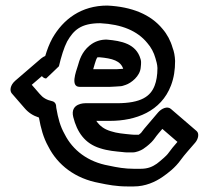

<svg xmlns="http://www.w3.org/2000/svg" viewBox="-20 -602 755 694"><path d="M434.5 -295.3C452.9 -301.4 487.1 -326.2 488.8 -359.8C489.8 -367.2 489.9 -371.4 489.9 -378.3C489.9 -382 488.8 -385.8 488 -388.7C472.2 -444 418.4 -454.4 366.4 -458.8C365.7 -458.8 364.8 -458.9 364.3 -458.9C344.7 -458.9 323.3 -453.3 304.1 -437.6C274.5 -413.4 266.8 -382.6 261.7 -365.3C254.1 -341.5 234 -288.1 267.7 -288.1H377.7C390.9 -288.1 405.6 -290.1 411.7 -290.1C420.7 -290.1 425.8 -292.4 434.5 -295.3ZM425.3 -353.4C417.8 -352.9 406.8 -351.9 402.3 -351.9H316.9C318.1 -356.4 319.9 -362.9 322.4 -370.7C325.9 -382.8 329 -390.7 331.2 -394.2C332.5 -394.6 334.7 -395 338.7 -395.1C386.8 -391 415.8 -382 425.3 -353.4ZM146.6 -318.2C146.6 -318.2 192.8 -361.7 193 -362.5C200.7 -395.8 211.6 -431.1 222.7 -452.2C246.2 -492.9 271.8 -517.9 342.1 -518.1C419.8 -514.3 476.9 -490.4 512.5 -446.5C525.9 -431.4 536.4 -411.8 541.9 -391.5C544.7 -381.4 548.5 -370.4 549.1 -356.2C549.1 -329.4 545.1 -308.5 539.1 -292.9C524.4 -254 490.5 -228.9 402.3 -228.9H288.3C288.3 -228.9 232 -230.1 244.8 -178.9C258.4 -124.7 286.4 -83.1 341.7 -66.2C369.9 -56.9 397.3 -54.9 423.7 -52.3C430.2 -51.4 434.8 -51.1 440.7 -51.1H459.7C472.4 -51.1 489.2 -58.1 497.3 -63.4C504 -67.9 515.1 -75.7 527.7 -88.3C538.1 -98.8 541.8 -106.9 552.7 -119.6L566.8 -136.1L621.4 -89.1C609.2 -75.1 598.3 -62.4 586.1 -45.3C582.8 -40.4 561.4 -21.3 547 -10.4C531.9 0 515.7 8.1 488.3 8.1H464.3C431 8.1 404.2 3.3 373 -3.4C298.3 -16.6 242.9 -58.6 213.5 -117.4C197.7 -145.5 190.2 -173.4 183.5 -211.8C183 -214.3 182.9 -215.6 182.9 -217.3C182.9 -227.2 176.9 -234.5 168.5 -236.3C148.5 -240.8 135.4 -248.3 123.4 -262.6L94.8 -295.5L131.4 -326.9C135.3 -322.5 139.4 -318.8 146.6 -318.2ZM612.9 -381.8C612.1 -399.8 609.4 -415.3 603.7 -429.7C596.7 -454.7 584 -478.5 567.5 -497.5C524.6 -549.9 456.2 -577.7 367.9 -581.9C273.4 -581.9 208.5 -532.4 169.3 -463.8C157.6 -442 150.8 -423.4 143.5 -399.7C138.6 -397.6 133.2 -394.6 128.4 -390.5L35.4 -310.5C16.6 -294.3 14.2 -274.1 22.7 -264.3L68.6 -211.4C82.3 -195.2 98.7 -184.2 120.7 -177.1C127.5 -139.2 136.5 -104.7 154.5 -72.6C188.3 -5.5 252.5 43.9 339 59.4C369.2 65.9 401.5 71.9 439.7 71.9H463.7C505.2 71.9 541.1 55.9 568.3 36.9C586.7 23.9 612.9 5 634.1 -25C646.9 -42.8 666.2 -63.7 685.7 -86.6C696.7 -99.5 701.1 -119.4 690.6 -128.4L597.6 -208.4C584.8 -219.4 563.7 -209.9 551.3 -195.4L511.3 -148.4C504.9 -140.9 498.3 -133.6 489.7 -121.5C488 -120.1 484.3 -117.1 481.5 -114.9H465.3C461.5 -114.9 459 -115 454.3 -115.7C424.8 -118.6 402.6 -120.4 380.3 -127.8C356 -135.1 340.7 -146.8 328 -165.1H377.7C470.6 -165.1 562.4 -199.2 598.1 -293.2C608.5 -320.7 612.9 -348.7 612.9 -381.8Z"/></svg>

Font: Tape
Style: Regular
Weight: 500
Foundry: Cannot Into Space Fonts
Version: Version 0.97